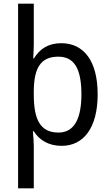

<svg xmlns="http://www.w3.org/2000/svg" viewBox="-20 -780 599 1040"><path d="M509 -269C509 -451 433 -546 312 -546C240 -546 195 -514 164 -464H160C161 -485 163 -517 163 -539V-760H78V240H163V10C163 -11 160 -50 158 -69H163C192 -23 241 10 314 10C433 10 509 -88 509 -269ZM421 -269C421 -144 386 -62 297 -62C198 -62 163 -132 163 -268V-287C164 -413 201 -473 296 -473C382 -473 421 -408 421 -269Z"/></svg>

Font: Noto Sans Gujarati UI SemiCondensed
Style: Regular
Weight: 400
Width: 4
Designer: Jelle Bosma - Monotype Design Team, Universal Thirst
Foundry: Monotype Imaging Inc.
Version: Version 2.106